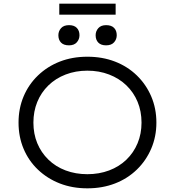

<svg xmlns="http://www.w3.org/2000/svg" viewBox="-20 -1016 953 1046"><path d="M456 10Q374 10 306 -16.5Q238 -43 187 -91.5Q136 -140 108.5 -205.5Q81 -271 81 -348Q81 -425 108.5 -490.5Q136 -556 187 -605Q238 -654 306 -680.5Q374 -707 456 -707Q538 -707 606.5 -680.5Q675 -654 725.5 -605Q776 -556 804 -490.5Q832 -425 832 -348Q832 -272 804 -206.5Q776 -141 725.5 -92Q675 -43 606.5 -16.5Q538 10 456 10ZM456 -67Q520 -67 574.5 -87.5Q629 -108 668.5 -146Q708 -184 729.5 -235.5Q751 -287 751 -348Q751 -410 729.5 -461.5Q708 -513 668.5 -551Q629 -589 574.5 -610Q520 -631 456 -631Q392 -631 337.5 -610Q283 -589 243.5 -550.5Q204 -512 183 -460.5Q162 -409 162 -348Q162 -287 183 -236Q204 -185 243.5 -146.5Q283 -108 337.5 -87.5Q392 -67 456 -67ZM558 -769Q530 -769 515.5 -784Q501 -799 501 -824Q501 -846 515.5 -862.5Q530 -879 558 -879Q587 -879 601.5 -864Q616 -849 616 -824Q616 -802 601.5 -785.5Q587 -769 558 -769ZM356 -769Q327 -769 312.5 -784Q298 -799 298 -824Q298 -846 312.5 -862.5Q327 -879 356 -879Q384 -879 398.5 -864Q413 -849 413 -824Q413 -802 398.5 -785.5Q384 -769 356 -769ZM303 -936V-996H610V-936Z"/></svg>

Font: Lexend Exa Light
Style: Regular
Weight: 300
Designer: Bonnie Shaver-Troup, Thomas Jockin
Foundry: Lexend
Version: Version 1.007